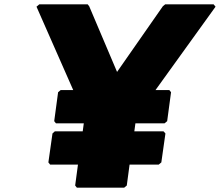

<svg xmlns="http://www.w3.org/2000/svg" viewBox="-20 -857 1018 889"><path d="M745 -837 734 -828 522 -524 393 -828 386 -837H162L149 -826L319 -440H261L249 -430L231 -296L239 -286H368L363 -249H234L223 -239L204 -105L212 -95H341L328 2L336 12H555L567 2L580 -95H715L727 -105L746 -239L737 -249H602L607 -286H742L754 -296L772 -430L764 -440H700L978 -826L969 -837Z"/></svg>

Font: Hussar Woodtype
Style: UltraObl
Weight: 900
Foundry: Cannot Into Space Fonts
Version: Version 1.07